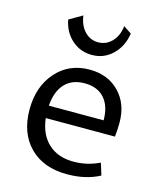

<svg xmlns="http://www.w3.org/2000/svg" viewBox="-111 -811 751 901"><g transform="rotate(15 264.0 -360.5)"><path d="M268 -561Q211 -561 170 -597.5Q129 -634 118 -693L182 -730Q188 -683 215 -654.5Q242 -626 280 -626Q320 -626 347.5 -655Q375 -684 380 -731L419 -705Q409 -641 367.5 -601Q326 -561 268 -561ZM300 10Q185 10 118.5 -57Q52 -124 52 -239Q52 -350 114.5 -421Q177 -492 277 -492Q366 -492 421 -435.5Q476 -379 476 -288Q476 -249 472 -219H136Q145 -141 191.5 -98Q238 -55 314 -55Q380 -55 440 -84L458 -26Q391 10 300 10ZM271 -424Q210 -424 175 -386.5Q140 -349 135 -279H401Q401 -348 367 -386Q333 -424 271 -424Z"/></g></svg>

Font: Cantarell
Style: Regular
Weight: 400
Designer: Dave Crossland, Nikolaus Waxweiler, Florian Fecher, Jacques Le Bailly, Eben Sorkin, Alexei Vanyashin, Alexios Zavras, Em
Version: Version 0.303